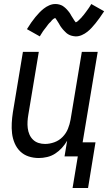

<svg xmlns="http://www.w3.org/2000/svg" viewBox="-20 -778 540 955"><path d="M341 157 367 0H301L314 -78Q303 -59 288 -42.5Q273 -26 254.5 -14Q236 -2 214.5 3Q193 8 173 8Q146 8 122 0Q98 -8 80.5 -25Q63 -42 53 -65.5Q43 -89 40 -114.5Q37 -140 38.5 -166.5Q40 -193 44 -219L94 -520H173L121 -208Q118 -191 117 -174Q116 -157 118 -140.5Q120 -124 126.5 -109Q133 -94 144.5 -83Q156 -72 171.5 -67Q187 -62 204 -62Q227 -62 250.5 -70.5Q274 -79 291.5 -97Q309 -115 318 -137.5Q327 -160 331 -183L387 -520H466L391 -70H455L418 157ZM178 -597 114 -633Q125 -651 135.5 -666Q146 -681 156 -693Q166 -705 175.5 -715Q185 -725 197.5 -735Q210 -745 225 -751.5Q240 -758 255 -758Q260 -758 265 -757.5Q270 -757 275 -755.5Q280 -754 284 -752.5Q288 -751 292 -748.5Q296 -746 299.5 -743Q303 -740 306 -737.5Q309 -735 312.5 -731Q316 -727 319 -723.5Q322 -720 325 -716Q328 -712 330 -708.5Q332 -705 333.5 -702Q335 -699 338.5 -694Q342 -689 344.5 -684.5Q347 -680 349.5 -676.5Q352 -673 355 -669L359 -665V-664L355 -665L359 -668Q364 -670 366.5 -672.5Q369 -675 372.5 -678Q376 -681 377.5 -683Q379 -685 381.5 -687Q384 -689 385.5 -691Q387 -693 389 -695.5Q391 -698 393.5 -700.5Q396 -703 398 -706Q400 -709 402.5 -712Q405 -715 407.5 -718.5Q410 -722 412.5 -725.5Q415 -729 418 -733Q421 -737 423.5 -741Q426 -745 429 -749.5Q432 -754 434 -758L498 -722Q486 -704 475.5 -689Q465 -674 455 -662Q445 -650 436 -640Q427 -630 414.5 -620Q402 -610 387 -603.5Q372 -597 357 -597Q352 -597 347 -598Q342 -599 337 -600Q332 -601 328 -603Q324 -605 320 -607Q316 -609 312.5 -612Q309 -615 306 -618Q303 -621 299.5 -624.5Q296 -628 293 -631.5Q290 -635 287 -639Q284 -643 281.5 -646.5Q279 -650 277.5 -653Q276 -656 273 -661Q270 -666 267 -670.5Q264 -675 262 -678.5Q260 -682 256.5 -686Q253 -690 253 -691L257 -690L253 -688Q248 -686 245 -683.5Q242 -681 238.5 -677.5Q235 -674 234 -672Q233 -670 230.5 -668Q228 -666 226 -664Q224 -662 222 -659.5Q220 -657 218 -654.5Q216 -652 214 -649Q212 -646 209.5 -643Q207 -640 204.5 -636.5Q202 -633 199 -629.5Q196 -626 193.5 -622Q191 -618 188.5 -614Q186 -610 183 -605.5Q180 -601 178 -597Z"/></svg>

Font: Iosevka Custom
Style: Italic
Weight: 400
Italic angle: -9°
Monospace: yes
Designer: Belleve Invis
Foundry: Belleve Invis
Version: Version 30.3.3; ttfautohint (v1.8.3)